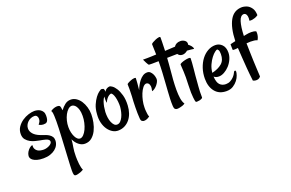

<svg xmlns="http://www.w3.org/2000/svg" viewBox="-107 -1034 2545 1682"><g transform="rotate(-20 1165.5 -192.5)"><path d="M185.5 -185.5Q207 -177.7 226.6 -170.9Q246.1 -164.1 260.7 -154.3Q275.4 -144.5 284.2 -131.3Q293 -118.2 293 -98.6Q293 -75.2 282.7 -54.7Q272.5 -34.2 252.9 -18.6Q233.4 -2.9 205.6 6.3Q177.7 15.6 143.6 15.6Q105.5 15.6 82 8.3Q58.6 1 45.9 -8.8Q33.2 -18.6 29.3 -28.3Q25.4 -38.1 25.4 -43.9Q25.4 -55.7 30.3 -69.8Q35.2 -84 48.8 -100.6Q54.7 -107.4 61.5 -113.3Q75.2 -125 88.9 -127.9Q86.9 -105.5 94.2 -91.3Q101.6 -77.1 113.8 -69.3Q126 -61.5 141.1 -58.6Q156.2 -55.7 169.9 -55.7Q183.6 -55.7 197.8 -59.6Q211.9 -63.5 223.6 -69.8Q235.4 -76.2 242.7 -84.5Q250 -92.8 250 -102.5Q250 -113.3 241.2 -120.1Q232.4 -127 219.2 -131.3Q206.1 -135.7 190.9 -138.2Q175.8 -140.6 162.1 -143.6Q148.4 -146.5 125.5 -151.9Q102.5 -157.2 80.6 -168.9Q58.6 -180.7 42.5 -200.2Q26.4 -219.7 26.4 -252Q26.4 -289.1 45.4 -316.9Q64.5 -344.7 92.3 -363.8Q120.1 -382.8 151.4 -392.6Q182.6 -402.3 207 -402.3Q219.7 -402.3 234.4 -398.9Q249 -395.5 261.7 -387.2Q274.4 -378.9 282.7 -365.2Q291 -351.6 291 -330.1Q291 -308.6 287.6 -295.4Q284.2 -282.2 277.8 -274.9Q271.5 -267.6 262.7 -265.6Q253.9 -263.7 242.2 -263.7Q234.4 -263.7 227.5 -265.6Q221.7 -267.6 214.8 -269.5Q208 -271.5 202.1 -276.4Q211.9 -288.1 217.3 -298.8Q222.7 -309.6 222.7 -325.2Q222.7 -338.9 215.3 -349.6Q208 -360.4 191.4 -360.4Q173.8 -360.4 157.7 -353.5Q141.6 -346.7 129.4 -335Q117.2 -323.2 109.9 -308.1Q102.5 -293 102.5 -275.4Q102.5 -249 122.6 -225.6Q142.6 -202.1 185.5 -185.5Z M540 -386.7Q567.4 -386.7 590.8 -371.1Q614.3 -355.5 630.9 -330.1Q647.5 -304.7 657.2 -272Q667 -239.3 667 -204.1Q667 -168.9 659.2 -129.9Q651.4 -90.8 634.8 -57.6Q618.2 -24.4 591.8 -2.4Q565.4 19.5 527.3 19.5Q497.1 19.5 470.2 -2.4Q443.4 -24.4 428.7 -57.6Q426.8 -23.4 419.9 12.2Q413.1 47.9 413.1 97.7Q413.1 112.3 414.1 130.9Q415 149.4 417 168Q418.9 186.5 422.9 202.1Q426.8 217.8 431.6 226.6Q415 236.3 401.9 241.2Q388.7 246.1 378.9 248Q368.2 251 358.4 251Q345.7 251 341.8 240.2Q337.9 229.5 337.9 202.1Q337.9 184.6 339.4 151.9Q340.8 119.1 343.3 77.1Q345.7 35.2 348.1 -11.2Q350.6 -57.6 353 -102.5Q355.5 -147.5 356.9 -186Q358.4 -224.6 358.4 -251Q358.4 -283.2 357.4 -301.3Q356.4 -319.3 355 -328.6Q353.5 -337.9 351.6 -341.8Q349.6 -345.7 346.7 -350.6Q355.5 -357.4 367.7 -362.8Q379.9 -368.2 392.1 -370.6Q404.3 -373 414.6 -372.1Q424.8 -371.1 430.7 -367.2Q435.5 -362.3 438 -352.5Q440.4 -342.8 442.4 -323.2Q460.9 -348.6 484.9 -367.7Q508.8 -386.7 540 -386.7ZM502 -38.1Q519.5 -38.1 535.6 -54.7Q551.8 -71.3 564 -97.2Q576.2 -123 583.5 -154.8Q590.8 -186.5 590.8 -217.8Q590.8 -252 584.5 -273.9Q578.1 -295.9 568.8 -309.1Q559.6 -322.3 549.3 -327.6Q539.1 -333 531.2 -333Q512.7 -333 496.1 -317.9Q479.5 -302.7 466.8 -278.8Q454.1 -254.9 446.8 -225.6Q439.5 -196.3 439.5 -167Q439.5 -139.6 444.8 -116.2Q450.2 -92.8 459 -75.2Q467.8 -57.6 479 -47.9Q490.2 -38.1 502 -38.1Z M993.2 -168Q991.2 -129.9 980 -97.7Q968.8 -65.4 949.2 -41.5Q929.7 -17.6 902.8 -3.9Q876 9.8 843.8 10.7Q815.4 11.7 790.5 -2.9Q765.6 -17.6 747.1 -43.9Q728.5 -70.3 719.2 -106.9Q710 -143.6 713.9 -186.5Q716.8 -236.3 732.4 -272Q748 -307.6 765.6 -331.1Q783.2 -354.5 798.3 -365.7Q813.5 -377 817.4 -378.9Q824.2 -381.8 830.1 -380.4Q835.9 -378.9 842.8 -377Q844.7 -376 846.7 -372.1Q850.6 -365.2 851.6 -346.7Q856.4 -357.4 864.3 -364.3Q872.1 -371.1 879.9 -374Q889.6 -377.9 899.4 -378.9Q906.2 -379.9 923.3 -368.2Q940.4 -356.4 956.5 -331.1Q972.7 -305.7 984.4 -265.1Q996.1 -224.6 993.2 -168ZM926.8 -179.7Q927.7 -203.1 925.3 -227.1Q922.9 -251 917.5 -271Q912.1 -291 904.3 -303.2Q896.5 -315.4 888.7 -315.4Q879.9 -313.5 869.1 -306.6Q860.4 -300.8 849.6 -288.1Q838.9 -275.4 829.1 -252Q828.1 -254.9 827.1 -262.7Q826.2 -269.5 825.7 -280.8Q825.2 -292 827.1 -311.5Q813.5 -294.9 806.2 -272.5Q798.8 -250 794.9 -229.5Q791 -205.1 789.1 -180.7Q788.1 -154.3 791.5 -128.9Q794.9 -103.5 803.2 -84Q811.5 -64.5 823.2 -52.7Q835 -41 851.6 -42Q868.2 -43 880.9 -55.7Q893.6 -68.4 903.3 -87.9Q913.1 -107.4 918.9 -131.8Q924.8 -156.2 926.8 -179.7Z M1310.5 -299.8Q1310.5 -286.1 1303.2 -272Q1295.9 -257.8 1285.2 -245.1Q1274.4 -232.4 1261.2 -223.1Q1248 -213.9 1236.3 -211.9Q1244.1 -242.2 1241.2 -258.8Q1238.3 -275.4 1231.4 -283.2Q1223.6 -292 1211.9 -293Q1194.3 -293 1178.2 -272.9Q1162.1 -252.9 1150.4 -224.1Q1138.7 -195.3 1131.8 -162.6Q1125 -129.9 1125 -103.5Q1124 -85 1126 -67.4Q1127 -52.7 1129.4 -37.1Q1131.8 -21.5 1136.7 -12.7Q1130.9 -7.8 1117.7 -1Q1104.5 5.9 1090.3 7.8Q1076.2 9.8 1064.9 2.9Q1053.7 -3.9 1052.7 -26.4Q1050.8 -47.9 1050.3 -74.7Q1049.8 -101.6 1050.3 -128.4Q1050.8 -155.3 1051.8 -181.6Q1052.7 -208 1054.7 -230.5Q1056.6 -273.4 1056.6 -296.9Q1056.6 -320.3 1055.7 -341.8Q1055.7 -345.7 1068.8 -353Q1082 -360.4 1098.1 -366.2Q1114.3 -372.1 1127.9 -373Q1141.6 -374 1141.6 -367.2Q1141.6 -356.4 1139.2 -324.7Q1136.7 -293 1132.8 -258.8Q1139.6 -277.3 1150.9 -298.8Q1162.1 -320.3 1176.8 -338.9Q1191.4 -357.4 1210 -369.6Q1228.5 -381.8 1251 -381.8Q1268.6 -381.8 1279.8 -371.1Q1291 -360.4 1297.9 -346.7Q1304.7 -333 1307.6 -319.3Q1310.5 -305.7 1310.5 -299.8Z M1709 -434.6Q1698.2 -436.5 1680.2 -438.5Q1662.1 -440.4 1643.6 -441.4Q1622.1 -442.4 1597.7 -442.4Q1573.2 -444.3 1536.6 -442.9Q1500 -441.4 1460 -441.4Q1459 -416 1456.5 -389.6Q1454.1 -363.3 1452.1 -337.9Q1447.3 -291 1443.8 -242.2Q1440.4 -193.4 1440.4 -149.4Q1440.4 -105.5 1445.8 -69.8Q1451.2 -34.2 1465.8 -13.7Q1454.1 -4.9 1440.4 -0.5Q1426.8 3.9 1416 5.9Q1403.3 8.8 1390.6 8.8Q1378.9 8.8 1371.1 1Q1363.3 -6.8 1362.3 -26.4Q1360.4 -59.6 1361.8 -93.3Q1363.3 -127 1365.7 -164.1Q1368.2 -201.2 1371.1 -243.7Q1374 -286.1 1377 -336.9Q1379.9 -389.6 1379.9 -439.5Q1342.8 -438.5 1317.4 -438.5Q1292 -438.5 1289.1 -439.5Q1286.1 -441.4 1282.2 -448.2Q1278.3 -454.1 1272 -465.8Q1265.6 -477.5 1255.9 -499Q1274.4 -499 1296.4 -499Q1318.4 -499 1336.9 -500Q1358.4 -501 1379.9 -502Q1378.9 -517.6 1378.9 -535.2Q1377.9 -548.8 1377.9 -565.9Q1377.9 -583 1377 -597.7Q1377 -603.5 1391.1 -611.8Q1405.3 -620.1 1421.9 -627Q1438.5 -633.8 1452.6 -635.7Q1466.8 -637.7 1466.8 -628.9Q1466.8 -620.1 1466.3 -586.4Q1465.8 -552.7 1463.9 -504.9Q1473.6 -504.9 1478.5 -505.9Q1530.3 -507.8 1562 -510.3Q1593.8 -512.7 1614.3 -510.7Q1634.8 -508.8 1650.4 -501Q1666 -493.2 1685.5 -475.6Q1692.4 -469.7 1697.3 -462.9Q1702.1 -457 1705.6 -449.7Q1709 -442.4 1709 -434.6Z M1550.8 -345.7Q1550.8 -351.6 1566.4 -358.4Q1582 -365.2 1601.1 -369.6Q1620.1 -374 1636.2 -374.5Q1652.3 -375 1652.3 -367.2Q1652.3 -352.5 1650.4 -325.7Q1648.4 -298.8 1645.5 -269Q1642.6 -239.3 1639.6 -209.5Q1636.7 -179.7 1635.7 -159.2Q1633.8 -137.7 1631.8 -112.3Q1629.9 -90.8 1628.9 -64.5Q1627.9 -38.1 1628.9 -10.7Q1628.9 -5.9 1619.1 -1Q1609.4 3.9 1597.7 6.3Q1585.9 8.8 1575.2 8.8Q1564.5 8.8 1563.5 4.9Q1561.5 1 1559.6 -8.8Q1557.6 -18.6 1555.7 -36.6Q1553.7 -54.7 1552.7 -83.5Q1551.8 -112.3 1553.7 -153.3Q1557.6 -234.4 1554.7 -278.8Q1551.8 -323.2 1550.8 -345.7ZM1619.1 -540Q1638.7 -540 1656.2 -528.3Q1673.8 -516.6 1673.8 -497.1Q1673.8 -482.4 1666.5 -468.8Q1659.2 -455.1 1648.4 -444.3Q1637.7 -433.6 1624 -427.2Q1610.4 -420.9 1598.6 -420.9Q1583 -420.9 1573.2 -426.3Q1563.5 -431.6 1558.1 -439Q1552.7 -446.3 1550.8 -455.1Q1548.8 -463.9 1548.8 -471.7Q1548.8 -481.4 1551.8 -493.7Q1554.7 -505.9 1562.5 -516.1Q1570.3 -526.4 1584 -533.2Q1597.7 -540 1619.1 -540ZM1594.7 -449.2Q1600.6 -449.2 1607.9 -453.6Q1615.2 -458 1621.6 -463.9Q1627.9 -469.7 1632.3 -476.6Q1636.7 -483.4 1636.7 -488.3Q1636.7 -496.1 1628.9 -496.1Q1624 -496.1 1616.7 -492.2Q1609.4 -488.3 1602.5 -482.9Q1595.7 -477.5 1591.3 -471.2Q1586.9 -464.8 1586.9 -459Q1586.9 -449.2 1594.7 -449.2Z M1850.6 10.7Q1782.2 10.7 1745.1 -35.2Q1708 -81.1 1708 -155.3Q1708 -207 1723.1 -252.4Q1738.3 -297.9 1763.7 -331.1Q1789.1 -364.3 1822.8 -383.3Q1856.4 -402.3 1893.6 -402.3Q1929.7 -402.3 1955.1 -376.5Q1980.5 -350.6 1980.5 -302.7Q1980.5 -271.5 1966.8 -240.7Q1953.1 -210 1931.2 -186Q1909.2 -162.1 1882.8 -147.5Q1856.4 -132.8 1832 -132.8Q1816.4 -132.8 1805.7 -136.7Q1794.9 -140.6 1786.1 -148.4Q1789.1 -92.8 1810.5 -70.8Q1832 -48.8 1866.2 -48.8Q1889.6 -48.8 1907.7 -58.6Q1925.8 -68.4 1938.5 -81.1Q1951.2 -93.8 1959 -106.9Q1966.8 -120.1 1969.7 -127Q1972.7 -132.8 1980 -132.8Q1987.3 -132.8 1987.3 -121.1Q1987.3 -110.4 1980 -88.4Q1972.7 -66.4 1956.1 -44.4Q1939.5 -22.5 1913.6 -5.9Q1887.7 10.7 1850.6 10.7ZM1895.5 -360.4Q1889.6 -360.4 1873.5 -348.1Q1857.4 -335.9 1839.4 -312.5Q1821.3 -289.1 1806.2 -256.3Q1791 -223.6 1787.1 -182.6Q1845.7 -196.3 1879.9 -225.6Q1914.1 -254.9 1914.1 -311.5Q1914.1 -339.8 1907.2 -350.1Q1900.4 -360.4 1895.5 -360.4Z M2228.5 -634.8Q2256.8 -632.8 2279.3 -621.1Q2298.8 -610.4 2314.5 -587.4Q2330.1 -564.5 2331.1 -522.5Q2316.4 -511.7 2301.8 -506.8Q2287.1 -502 2275.4 -500Q2261.7 -498 2249 -500Q2252.9 -527.3 2249.5 -542Q2246.1 -556.6 2240.2 -563.5Q2233.4 -571.3 2222.7 -572.3Q2190.4 -572.3 2175.3 -523.9Q2160.2 -475.6 2157.2 -391.6Q2170.9 -393.6 2181.6 -396.5Q2192.4 -399.4 2206.1 -400.4Q2218.8 -401.4 2230.5 -401.4Q2241.2 -401.4 2252.4 -399.4Q2263.7 -397.5 2273.4 -392.6Q2275.4 -376 2273.4 -362.3Q2271.5 -348.6 2267.6 -337.9Q2263.7 -326.2 2256.8 -315.4Q2245.1 -321.3 2228 -323.2Q2210.9 -325.2 2195.3 -325.2Q2176.8 -325.2 2157.2 -323.2Q2158.2 -278.3 2159.2 -238.8Q2160.2 -199.2 2161.6 -161.6Q2163.1 -124 2165 -86.4Q2167 -48.8 2168.9 -9.8Q2158.2 3.9 2146 7.3Q2133.8 10.7 2123 9.8Q2110.4 8.8 2097.7 2.9Q2089.8 -61.5 2085.4 -118.7Q2081.1 -175.8 2078.1 -218.8Q2074.2 -268.6 2072.3 -310.5Q2055.7 -308.6 2044.4 -308.1Q2033.2 -307.6 2027.3 -308.6Q2023.4 -308.6 2023.4 -314.5L2022.5 -360.4Q2022.5 -364.3 2026.4 -364.3Q2033.2 -366.2 2044.4 -368.7Q2055.7 -371.1 2071.3 -375Q2075.2 -499 2113.3 -566.9Q2151.4 -634.8 2228.5 -634.8Z"/></g></svg>

Font: Rancho
Style: Regular
Weight: 400
Designer: Font Diner, Inc
Foundry: Font Diner, Inc
Version: Version 1.001